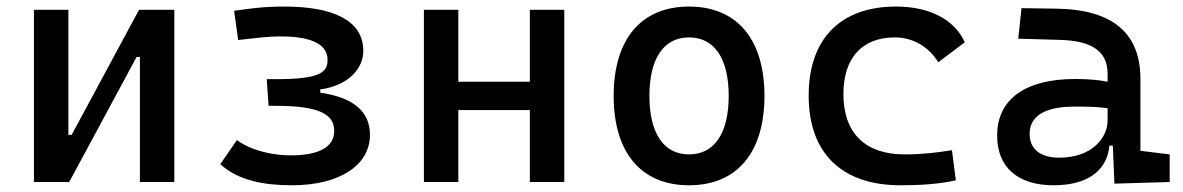

<svg xmlns="http://www.w3.org/2000/svg" viewBox="-20 -547 3556 577"><path d="M82 0H188L390.6 -376H400.4V0H503.9V-517.6H397.9L195.3 -141.6H185.5V-517.6H82Z M857.4 9.8C1000.5 9.8 1091.8 -50.3 1091.8 -141.6C1091.8 -211.9 1042.5 -253.9 942.4 -268.6V-278.3C1027.3 -289.6 1071.8 -341.3 1071.8 -394C1071.8 -486.3 980 -527.3 835 -527.3C766.6 -527.3 731.9 -521 683.6 -514.6L695.8 -426.8C752 -432.6 779.3 -437.5 824.2 -437.5C916.5 -437.5 964.4 -413.6 964.4 -367.2C964.4 -330.1 943.4 -309.1 809.1 -309.1H781.7L787.1 -229H807.6C938.5 -229 984.4 -204.1 984.4 -153.8C984.4 -105.5 939.5 -80.1 853.5 -80.1C805.2 -80.1 738.8 -91.8 691.9 -126L642.1 -53.7C696.8 -2.9 777.8 9.8 857.4 9.8Z M1572.3 0H1675.8V-517.6H1572.3V-301.3H1357.4V-517.6H1253.9V0H1357.4V-216.3H1572.3Z M2050.8 9.8C2194.3 9.8 2277.3 -87.9 2277.3 -258.8C2277.3 -429.7 2194.3 -527.3 2050.8 -527.3C1907.2 -527.3 1824.2 -429.7 1824.2 -258.8C1824.2 -87.9 1907.2 9.8 2050.8 9.8ZM2050.8 -83C1974.6 -83 1931.6 -146.5 1931.6 -258.8C1931.6 -371.1 1974.6 -434.6 2050.8 -434.6C2127 -434.6 2169.9 -371.1 2169.9 -258.8C2169.9 -146.5 2127 -83 2050.8 -83Z M2686.5 9.8C2740.7 9.8 2798.8 6.8 2852.5 -4.9L2840.8 -95.7C2794.9 -87.9 2746.6 -83 2698.2 -83C2580.6 -83 2514.6 -146.5 2514.6 -264.6C2514.6 -373 2571.3 -434.6 2668.9 -434.6C2723.1 -434.6 2770.5 -407.2 2799.8 -359.9L2879.4 -419.9C2848.6 -488.3 2773.4 -527.3 2672.9 -527.3C2504.4 -527.3 2410.2 -428.7 2410.2 -259.8C2410.2 -85.9 2510.3 9.8 2686.5 9.8Z M3329.1 4.9 3495.1 0V-83L3407.2 -93.8V-309.6C3407.2 -446.3 3325.2 -518.6 3154.3 -521L3049.8 -522.5L3040 -430.7L3164.1 -427.2C3259.8 -424.8 3308.6 -394 3308.6 -325.2V-301.3C3280.3 -307.1 3248 -309.6 3210.9 -309.6C3061.5 -309.6 2976.6 -249 2976.6 -139.6C2976.6 -44.4 3038.6 9.8 3146.5 9.8C3242.7 9.8 3306.6 -29.8 3314 -109.4H3324.2ZM3308.6 -221.7V-185.5C3308.6 -130.9 3259.8 -73.2 3163.1 -73.2C3106.4 -73.2 3074.2 -99.1 3074.2 -144.5C3074.2 -198.7 3120.6 -226.6 3209 -226.6C3242.7 -226.6 3275.4 -226.6 3308.6 -221.7Z"/></svg>

Font: Cascadia Code PL
Style: Regular
Weight: 400
Monospace: yes
Designer: Aaron Bell
Foundry: Saja Typeworks
Version: Version 2404.023